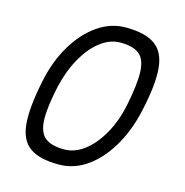

<svg xmlns="http://www.w3.org/2000/svg" viewBox="-98 -723 796 828"><g transform="rotate(15 300.0 -309.0)"><path d="M236 14Q149 14 105.8 -17.5Q62.5 -49 56.5 -120.8Q50.5 -192.5 75.5 -313Q94.5 -406.5 137 -478.2Q179.5 -550 238.2 -591Q297 -632 364 -632Q451 -632 495 -600.5Q539 -569 545.2 -497.5Q551.5 -426 524.5 -305Q504.5 -212.5 462 -140.2Q419.5 -68 361.8 -27Q304 14 236 14ZM242 -55Q289 -55 332 -88Q375 -121 407.8 -179.5Q440.5 -238 455.5 -313Q475 -409 472.8 -463.5Q470.5 -518 443 -540.5Q415.5 -563 358 -563Q311.5 -563 269 -530Q226.5 -497 194 -439Q161.5 -381 144.5 -305Q124 -209.5 126.2 -154.8Q128.5 -100 156.8 -77.5Q185 -55 242 -55Z"/></g></svg>

Font: Victor Mono Thin
Style: Italic
Weight: 100
Italic angle: -12°
Monospace: yes
Designer: Rune Bjørnerås
Version: Version 1.561;gftools[0.9.30]